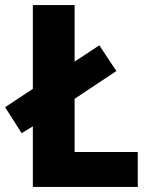

<svg xmlns="http://www.w3.org/2000/svg" viewBox="-34 -734 589 754"><path d="M95 0H507V-137H259V-346L423 -455L356 -556L259 -492V-714H95V-385L-14 -313L51 -211L95 -238Z"/></svg>

Font: Noto Sans Georgian SemiCondensed ExtraBold
Style: Regular
Weight: 800
Width: 4
Designer: Monotype Design Team, Akaki Razmadze
Foundry: Google LLC
Version: Version 2.005